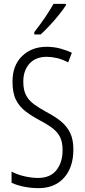

<svg xmlns="http://www.w3.org/2000/svg" viewBox="-20 -967 441 997"><path d="M361 -191Q361 -98 312.5 -44Q264 10 180 10Q144 10 107 3Q70 -4 40 -18V-76Q70 -60 107.5 -51.5Q145 -43 178 -43Q241 -43 273 -83.5Q305 -124 305 -187Q305 -228 292.5 -254Q280 -280 253.5 -300.5Q227 -321 185 -343Q144 -365 112.5 -389Q81 -413 63 -448.5Q45 -484 45 -541Q44 -626 94 -675Q144 -724 222 -724Q260 -724 294.5 -714.5Q329 -705 353 -693L334 -643Q304 -659 275.5 -665.5Q247 -672 223 -672Q165 -672 133 -636.5Q101 -601 101 -543Q101 -500 115 -473Q129 -446 155.5 -426.5Q182 -407 220 -386Q266 -362 297 -336.5Q328 -311 344.5 -276.5Q361 -242 361 -191ZM322 -939Q307 -916 284 -887.5Q261 -859 236 -832.5Q211 -806 191 -788H158V-800Q189 -840 213 -875Q237 -910 258 -947H322Z"/></svg>

Font: Noto Sans ExtraCondensed Light
Style: Regular
Weight: 300
Width: 2
Designer: Monotype Design Team
Foundry: Monotype Imaging Inc.
Version: Version 2.013; ttfautohint (v1.8.4.7-5d5b)